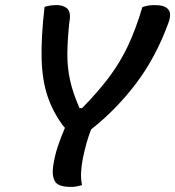

<svg xmlns="http://www.w3.org/2000/svg" viewBox="-20 -727 688 754"><path d="M302 0Q292 3 281.5 5Q271 7 259 7Q207 7 195 -16Q183 -39 189 -76Q195 -116 207 -152Q219 -188 235 -225Q230 -230 225 -237Q187 -289 166.5 -350Q146 -411 143.5 -495Q141 -579 155 -700Q176 -707 203 -707Q229 -707 244.5 -693Q260 -679 252 -637Q245 -570 244.5 -516.5Q244 -463 255 -412.5Q266 -362 292 -303L302 -302Q364 -365 408 -423.5Q452 -482 483 -548Q514 -614 539 -699Q550 -703 561.5 -705Q573 -707 589 -707Q626 -707 640.5 -690.5Q655 -674 641 -636Q592 -502 514.5 -399.5Q437 -297 338 -219Q327 -191 319.5 -164Q312 -137 306 -108Q300 -79 298.5 -52Q297 -25 302 0Z"/></svg>

Font: Recursive Mn Csl St Med
Style: Italic
Weight: 500
Italic angle: -15°
Monospace: yes
Version: Version 1.079;hotconv 1.0.112;makeotfexe 2.5.65598; ttfautoh